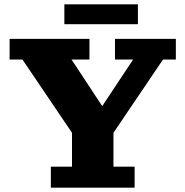

<svg xmlns="http://www.w3.org/2000/svg" viewBox="-20 -860 850 880"><path d="M317 -241 83 -587H24V-682H390V-587H308L470 -341H427L590 -587H507V-682H786V-587H727L493 -241ZM213 0V-96H310V-352H500V-96H597V0ZM275 -749V-840H612V-749Z"/></svg>

Font: Montagu Slab 24pt
Style: Bold
Weight: 700
Designer: Florian Karsten
Foundry: Florian Karsten
Version: Version 1.000